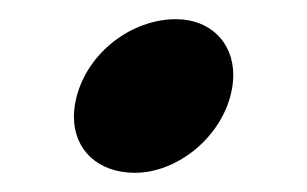

<svg xmlns="http://www.w3.org/2000/svg" viewBox="-20 -415 320 200"><path d="M120.6 -235C162.6 -235 207.7 -269 220 -315C222 -322.6 223 -329.9 223 -336.8C223 -371.3 198.5 -395 163.4 -395C117.4 -395 72.3 -361 60 -315C58 -307.5 57 -300.2 57 -293.4C57 -258.8 82.1 -235 120.6 -235Z"/></svg>

Font: Manrope
Style: ExtraBoldItalic
Weight: 800
Italic angle: -15°
Designer: Mikhail Sharanda
Foundry: Mikhail Sharanda
Version: Version 4.502;hotconv 1.0.109;makeotfexe 2.5.65596